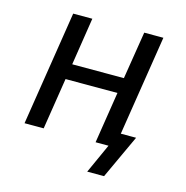

<svg xmlns="http://www.w3.org/2000/svg" viewBox="-95 -586 777 804"><g transform="rotate(15 293.5 -184.0)"><path d="M353 128 411 0H360L369 -62H514L426 128ZM47 0 125 -496H208L176 -290H400L433 -496H516L438 0H355L390 -223H165L130 0Z"/></g></svg>

Font: Nunito Sans 7pt Condensed
Style: Italic
Weight: 400
Width: 3
Italic angle: -9°
Designer: Vernon Adams
Foundry: Vernon Adams
Version: Version 3.101;gftools[0.9.27]